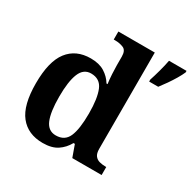

<svg xmlns="http://www.w3.org/2000/svg" viewBox="-169 -925 1096 1100"><g transform="rotate(30 379.0 -375.0)"><path d="M250 10Q152 10 99 -56.5Q46 -123 46 -267Q46 -412 98.5 -480Q151 -548 248 -548Q304 -548 340 -525.5Q376 -503 397 -468H404Q400 -496.5 398 -531.2Q396 -566 396 -590V-645Q396 -686 371.8 -696.5Q347.5 -707 314.9 -707H307V-760H548V-123Q548 -93 559.5 -78Q571 -63 589.8 -58Q608.6 -53 631 -53H635V0H441L413 -78H404Q382 -38 345.7 -14Q309.5 10 250 10ZM293.3 -65Q352 -65 374 -115.3Q396 -165.6 396 -269Q396 -368.2 374.1 -421.1Q352.3 -474 292.7 -474Q243 -474 221.5 -421.1Q200 -368.1 200 -268Q200 -166.5 221.4 -115.8Q242.9 -65 293.3 -65ZM603 -613Q613 -643 624.5 -685Q636 -727 642 -760H758V-750Q749 -729 733 -702Q717 -675 698.5 -648.5Q680 -622 663 -600H603Z"/></g></svg>

Font: Noto Serif NP Hmong
Style: Regular
Weight: 400
Designer: Dalton Maag Ltd
Foundry: Dalton Maag Ltd
Version: Version 1.001